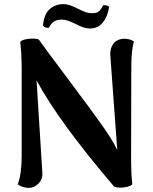

<svg xmlns="http://www.w3.org/2000/svg" viewBox="-20 -896 740 930"><path d="M66 -3Q85 -54 85 -141V-555Q85 -638 78 -693Q84 -701 101.5 -705Q119 -709 138 -709Q163 -709 169 -703Q194 -667 312 -510Q419 -367 472.5 -292Q526 -217 548 -169L515 -618L514 -632Q514 -665 529.5 -685Q545 -705 575 -708Q607 -710 629 -695Q616 -656 616 -572L615 -139Q615 -50 621 -3Q614 4 597.5 8.5Q581 13 563 13Q542 13 533 8Q264 -307 157 -507L185 -61Q188 -29 167 -7.5Q146 14 120 14Q89 14 66 -3ZM416 -758Q399 -758 383 -763.5Q367 -769 346 -780Q325 -790 310 -795.5Q295 -801 280 -801Q254 -801 240 -790.5Q226 -780 217 -762L212 -761Q200 -761 188 -771Q193 -827 220.5 -851.5Q248 -876 286 -876Q303 -876 319.5 -870.5Q336 -865 357 -854Q379 -843 394 -837.5Q409 -832 426 -832Q449 -832 459.5 -841.5Q470 -851 480 -871Q491 -871 497 -869.5Q503 -868 509 -863Q501 -815 477.5 -786.5Q454 -758 416 -758Z"/></svg>

Font: Arima Madurai Black
Style: Regular
Weight: 900
Designer: Joana Correia and Natanael Gama
Foundry: NDISCOVER
Version: Version 1.020